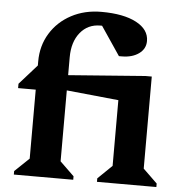

<svg xmlns="http://www.w3.org/2000/svg" viewBox="-54 -828 820 879"><g transform="rotate(5 356.0 -388.5)"><path d="M42 0V-16L108 -79V-396H27V-416L108 -507V-526Q108 -598 143 -655Q178 -712 239 -744.5Q300 -777 377 -777Q479 -777 537.5 -746Q596 -715 596 -662Q596 -626 565.5 -604Q535 -582 487 -582H474L385 -714Q381 -714 377 -714Q320 -714 285 -671Q250 -628 250 -557V-475L603 -502H632V-79L697 -16V0H424V-16L489 -79V-381L250 -405V-79L315 -16V0Z"/></g></svg>

Font: Platypi SemiBold
Style: Regular
Weight: 600
Designer: David Sargent
Foundry: Bolt Cutter Type
Version: Version 1.200; ttfautohint (v1.8.4.7-5d5b)